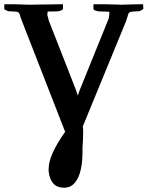

<svg xmlns="http://www.w3.org/2000/svg" viewBox="-51 -666 689 896"><path d="M253 -51 51 -569 43 -591H44Q38 -608 35 -608Q28 -612 21 -612L0 -613Q-11 -613 -13 -614Q-31 -621 -31 -624V-646H23Q44 -645 67 -644.5Q90 -644 95 -644Q97 -644 114 -644.5Q131 -645 153.5 -645Q176 -645 195 -645.5Q214 -646 218 -646H243V-625Q240 -616 217 -613L177 -612Q173 -612 173 -614Q170 -608 170 -599V-595Q172 -588 173.5 -583.5Q175 -579 176 -574H175Q207 -492 240 -408.5Q273 -325 305 -242L312 -220Q314 -226 316 -232Q318 -238 320 -243L454 -574Q458 -582 458 -591Q459 -594 459 -598V-610L464 -609Q460 -612 442 -612Q435 -612 425.5 -612.5Q416 -613 408 -613Q394 -616 389.5 -619Q385 -622 385 -624V-646H440Q461 -646 486 -645Q511 -644 515 -644Q517 -644 534 -644.5Q551 -645 569.5 -645.5Q588 -646 592 -646H617V-640L618 -625Q618 -623 603 -615Q597 -613 585 -613L569 -612Q560 -612 553 -608Q548 -605 545 -592Q544 -589 542.5 -583.5Q541 -578 538 -569L335 -75Q337 -68 337 -60.5Q337 -53 337 -45Q337 -32 336.5 -19Q336 -6 335 6Q334 16 334 24.5Q334 33 334 40Q334 60 332.5 82Q331 104 326 125Q318 163 298.5 186.5Q279 210 248 210Q185 210 176 134V121Q176 58 253 -51Z"/></svg>

Font: Libertinus Serif SemiBold
Style: Regular
Weight: 600
Designer: Philipp H. Poll, Khaled Hosny
Foundry: Caleb Maclennan
Version: Version 7.051;RELEASE